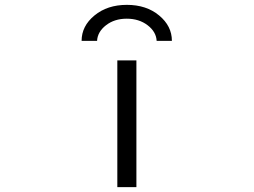

<svg xmlns="http://www.w3.org/2000/svg" viewBox="-20 -767 1040 787"><path d="M684.6 -599.6H622.1Q620.1 -636.7 585 -663.6Q549.8 -690.4 499.5 -690.4Q449.2 -690.4 414.6 -663.6Q379.9 -636.7 377.9 -599.6H314.5Q314.5 -660.2 367.2 -703.6Q419.9 -747.1 500 -747.1Q580.1 -747.1 632.3 -703.6Q684.6 -660.2 684.6 -599.6ZM460.9 0V-519.5H539.1V0Z"/></svg>

Font: GenEi Gothic M SemiLight
Style: Regular
Weight: 350
Designer: o_tamon (Modified); [Source Han Sans]
Ryoko NISHIZUKA  (kana & ideographs); Paul D. Hunt (Latin, Greek & Cyrillic); Wenl
Version: Version 1.1a;Original Version 1.004